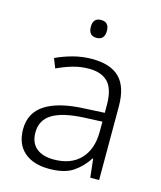

<svg xmlns="http://www.w3.org/2000/svg" viewBox="-111 -810 758 902"><g transform="rotate(15 268.0 -359.5)"><path d="M276 -541Q366 -541 410 -497Q454 -453 454 -358V0H411L401 -90H398Q369 -45 327.5 -17.5Q286 10 212 10Q135 10 91 -28.5Q47 -67 47 -139Q47 -219 112 -260.5Q177 -302 301 -307L398 -312V-349Q398 -427 366.5 -460Q335 -493 274 -493Q233 -493 195 -482Q157 -471 119 -453L101 -499Q139 -517 183.5 -529Q228 -541 276 -541ZM308 -265Q206 -260 156.5 -229.5Q107 -199 107 -139Q107 -89 137.5 -63.5Q168 -38 222 -38Q305 -38 351 -85.5Q397 -133 398 -217V-269ZM269 -729Q308 -729 308 -686Q308 -642 269 -642Q230 -642 230 -686Q230 -729 269 -729Z"/></g></svg>

Font: Noto Sans Light
Style: Regular
Weight: 300
Designer: Monotype Design Team
Foundry: Monotype Imaging Inc.
Version: Version 2.007